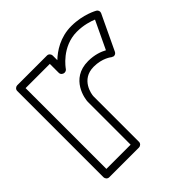

<svg xmlns="http://www.w3.org/2000/svg" viewBox="-211 -1001 1210 1210"><g transform="rotate(-45 394.0 -396.5)"><path d="M635.6 -500.1 648.8 -494.2C659.4 -492.8 670 -498.6 674.6 -508.3L785.6 -742.3C791 -753.7 786.7 -768.2 775.5 -774.7C773.5 -775.8 700.7 -818 595 -818C495 -818 423.1 -768.1 381 -728.1V-770C381 -780.7 371.1 -795 356 -795H90C79.3 -795 65 -785.1 65 -770V0C65 10.7 74.9 25 90 25H356C366.7 25 381 15.1 381 0V-406C381 -422.2 398.4 -537 514 -537C590.9 -537 634 -501.5 635.6 -500.1ZM115 -25V-745H331V-665C331 -649.9 345.3 -640 356 -640H359C367.5 -640 375.6 -645.1 379.6 -650.9C381.9 -654.3 460 -768 595 -768C655.2 -768 704.3 -751.8 729.7 -741.2L641.7 -555.7C615.5 -570.1 572.8 -587 514 -587C353.6 -587 331 -429.8 331 -406V-25Z"/></g></svg>

Font: Poland Can Into
Style: BigWritingsOLn
Weight: 700
Foundry: Cannot Into Space Fonts
Version: Version 0.92